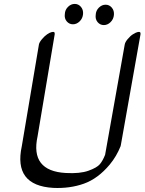

<svg xmlns="http://www.w3.org/2000/svg" viewBox="-20 -921 738 980"><path d="M310.9 -849Q311.8 -871 327.1 -886Q342.4 -901 361.4 -901Q380.4 -901 393.1 -886Q405.8 -871 403.9 -849Q401.9 -827 386.6 -812Q371.3 -797 352.3 -797Q333.3 -797 320.6 -812Q307.9 -827 310.9 -849ZM468.5 -845Q469.4 -867 484.7 -882Q500 -897 519 -897Q538 -897 550.7 -882Q563.4 -867 561.5 -845Q559.6 -823 544.3 -808Q529 -793 510 -793Q491 -793 478.3 -808Q465.6 -823 468.5 -845ZM681.2 -757Q699.6 -762 697.2 -746L596.7 -180Q596.5 -177 595.2 -174Q574.8 -123 540.1 -81Q479.8 -9 408.1 16.5Q336.3 42 251.7 38Q47.7 26 91.3 -175L178.7 -694Q180.7 -705 194.1 -721Q207.5 -737 220.7 -746Q234 -755 243.2 -757Q261.6 -762 259.2 -746L171.7 -225Q133.2 -48 316.3 -38Q388 -34 431.3 -49.5Q474.7 -65 489.8 -83Q504.8 -101 516.5 -131L616.7 -694Q618.7 -706 632.1 -722Q645.5 -738 659.3 -746.5Q673 -755 681.2 -757Z"/></svg>

Font: Kavivanar
Style: Regular
Weight: 400
Designer: Tharique Azeez
Foundry: Tharique Azeez
Version: Version 1.88